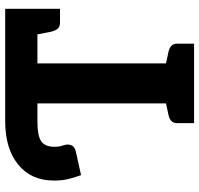

<svg xmlns="http://www.w3.org/2000/svg" viewBox="-34 -733 767 739"><g transform="rotate(-90 349.5 -363.5)"><path d="M321 0V-603H252Q198 -603 176 -589Q154 -575 154 -536Q154 -524 156.5 -513.5Q159 -503 161 -498Q165 -484 159.5 -471.5Q154 -459 135 -455L45 -435Q35 -462 29.5 -485.5Q24 -509 24 -539Q24 -627 85.5 -677Q147 -727 252 -727H685V-603H475V0ZM245 0V-65Q245 -80 254 -88Q263 -96 279 -99L330 -110L343 0ZM453 0 466 -110 517 -99Q533 -96 542 -88Q551 -80 551 -65V0ZM582 -626 685 -603V-516H632Q616 -516 608.5 -525Q601 -534 597 -550Z"/></g></svg>

Font: Aleo ExtraBold
Style: Regular
Weight: 800
Designer: Alessio Laiso
Foundry: Alessio Laiso
Version: Version 2.001;gftools[0.9.29]